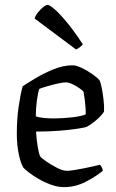

<svg xmlns="http://www.w3.org/2000/svg" viewBox="-20 -768 476 788"><path d="M243 0Q217 0 189.5 -10Q162 -20 138 -34Q114 -48 97.5 -61Q81 -74 76 -80Q65 -97 57 -135.5Q49 -174 49 -219Q49 -279 56.5 -330.5Q64 -382 73 -414Q91 -426 125 -446.5Q159 -467 199.5 -483.5Q240 -500 278 -500Q293 -500 316 -489Q339 -478 359.5 -463.5Q380 -449 388 -439Q393 -430 397.5 -407.5Q402 -385 405 -358.5Q408 -332 407 -310Q394 -290 371.5 -272Q349 -254 335 -247Q326 -244 296.5 -239.5Q267 -235 223.5 -231.5Q180 -228 128 -228Q130 -193 135 -164Q140 -135 145 -126Q150 -119 170.5 -105Q191 -91 214.5 -79Q238 -67 254 -67Q265 -67 284.5 -70Q304 -73 326 -77.5Q348 -82 365.5 -86Q383 -90 390 -92Q393 -89 397 -82.5Q401 -76 402 -67Q373 -43 331 -21.5Q289 0 243 0ZM200 -282Q237 -282 276.5 -286.5Q316 -291 332 -299Q332 -314 330.5 -333Q329 -352 326.5 -368.5Q324 -385 323 -391Q321 -395 308 -404.5Q295 -414 278.5 -422Q262 -430 250 -430Q239 -430 216.5 -425Q194 -420 172 -413.5Q150 -407 141 -403Q135 -384 131 -352.5Q127 -321 127 -291Q137 -286 159 -284Q181 -282 200 -282ZM292 -565 122 -692Q126 -705 136.5 -718Q147 -731 158 -739.5Q169 -748 176 -748Q184 -748 206.5 -728Q229 -708 258.5 -671.5Q288 -635 320 -586Q316 -581 308 -574.5Q300 -568 292 -565Z"/></svg>

Font: Texturina 72pt
Style: Regular
Weight: 400
Designer: Guillermo Torres Carreño
Foundry: Omnibus-Type
Version: Version 1.002; ttfautohint (v1.8.3)